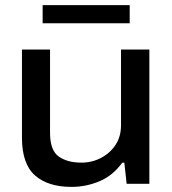

<svg xmlns="http://www.w3.org/2000/svg" viewBox="-20 -720 675 752"><path d="M147 -629V-700H488V-629ZM260 12Q168 12 117 -33Q66 -78 66 -181V-526H176V-200Q176 -131 210 -107Q244 -83 299 -83Q340 -83 375.5 -101.5Q411 -120 432.5 -152.5Q454 -185 454 -230V-526H565V0H476L467 -83H459Q422 -32 369.5 -10Q317 12 260 12Z"/></svg>

Font: Archivo SemiExpanded Medium
Style: Regular
Weight: 500
Width: 6
Designer: Hector Gatti
Foundry: Omnibus-Type
Version: Version 2.001; ttfautohint (v1.8.3)